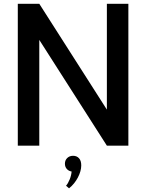

<svg xmlns="http://www.w3.org/2000/svg" viewBox="-20 -770 773 1015"><path d="M187.7 -750 545 -190.5V-750H658.6V0H545L187.7 -559.1V0H74.1V-750ZM366.4 53.6Q385.9 53.6 397.7 66.6Q409.5 79.5 409.5 104.5Q409.5 119.5 404.8 136.1Q400 152.7 391.6 168.6Q383.2 184.5 371.4 199.3Q359.5 214.1 345 225.5L329.1 211.8Q334.5 205.9 339.3 197.3Q344.1 188.6 348.2 178.9Q352.3 169.1 355 158.2Q357.7 147.3 358.6 136.8Q342.7 134.1 333 123Q323.2 111.8 323.2 95.5Q323.2 77.3 335.2 65.5Q347.3 53.6 366.4 53.6Z"/></svg>

Font: Spartan MB SemBd
Style: Regular
Weight: 600
Designer: Matt Bailey, Mirko Velimirovic
Foundry: Matt Bailey
Version: Version 1.005